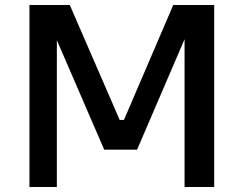

<svg xmlns="http://www.w3.org/2000/svg" viewBox="-20 -750 977 770"><path d="M208 0H98.1V-730H259.8L460 -269H477.1L674.8 -730H838.9V0H720.2V-592.8L529.8 -149.9H397.9L208 -588.9Z"/></svg>

Font: Sora Medium
Style: Regular
Weight: 500
Designer: Jonathan Barnbrook, Julián Moncada
Foundry: Barnbrook Fonts
Version: Version 2.000